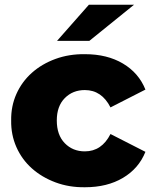

<svg xmlns="http://www.w3.org/2000/svg" viewBox="-20 -779 643 808"><path d="M27 -272Q26 -332 49 -383.5Q72 -435 114 -472.5Q156 -510 213.5 -531Q271 -552 338 -551Q431 -551 497.5 -511.5Q564 -472 592 -402L445 -327Q408 -400 337 -400Q286 -400 252.5 -366Q219 -332 219 -272Q219 -211 252.5 -176.5Q286 -142 337 -142Q408 -142 445 -215L592 -140Q564 -70 497.5 -30.5Q431 9 338 9Q271 10 213.5 -11.5Q156 -33 114 -70.5Q72 -108 49 -160Q26 -212 27 -272ZM354 -759H544L356 -607H220Z"/></svg>

Font: CMG Sans ExtraBold
Style: Regular
Weight: 800
Designer: Julieta Ulanovsky
Foundry: Julieta Ulanovsky
Version: Version 7.200